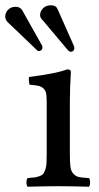

<svg xmlns="http://www.w3.org/2000/svg" viewBox="-75 -706 375 728"><path d="M189.9 -122.1Q189.9 -89.8 192.1 -73.2Q194.3 -56.6 203.6 -46.9Q212.9 -37.1 224.6 -34.7Q236.3 -32.2 262.2 -30.8Q266.6 -26.4 266.6 -14.4Q266.6 -2.4 262.2 2Q191.9 0 146 0Q100.1 0 29.8 2Q25.4 -2.4 25.4 -14.4Q25.4 -26.4 29.8 -30.8Q47.9 -32.2 56.6 -33.4Q65.4 -34.7 75.4 -38.3Q85.4 -42 89.1 -47.1Q92.8 -52.2 96.7 -62.7Q100.6 -73.2 101.3 -86.9Q102.1 -100.6 102.1 -122.1V-316.9Q102.1 -339.4 100.1 -351.1Q98.1 -362.8 90.1 -370.4Q82 -377.9 71 -380.4Q60.1 -382.8 37.1 -384.8Q35.6 -389.6 34.7 -399.4Q33.7 -409.2 35.2 -414.1Q141.6 -427.7 179.2 -442.9Q193.8 -442.9 193.8 -434.1Q189.9 -370.6 189.9 -320.8ZM77.1 -649.9Q77.1 -662.6 87.9 -674.3Q98.6 -686 119.1 -686Q136.7 -686 143.1 -671.9L206.1 -529.8Q207 -526.9 207 -522.9Q207 -518.6 203.6 -514.2Q200.2 -509.8 192.9 -509.8Q188.5 -509.8 183.1 -515.1L83 -633.8Q77.1 -639.6 77.1 -649.9ZM-55.2 -643.1Q-55.2 -658.2 -44.2 -669.2Q-33.2 -680.2 -16.1 -680.2Q1 -680.2 8.8 -668L85 -532.2Q85.9 -530.3 85.9 -525.9Q85.9 -519.5 81.5 -515.9Q77.1 -512.2 73.2 -512.2Q67.4 -512.2 64.9 -516.1L-46.9 -623Q-55.2 -632.8 -55.2 -643.1Z"/></svg>

Font: Common Serif News
Style: Regular
Weight: 450
Designer: Philipp H. Poll, Khaled Hosny
Foundry: Stefan Peev, Context Ltd.
Version: Version 1.026